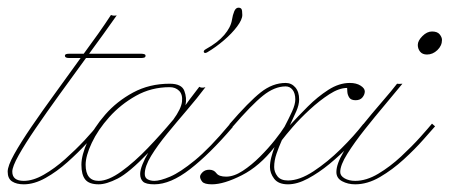

<svg xmlns="http://www.w3.org/2000/svg" viewBox="-88 -471 1171 500"><path d="M91 -320Q81 -320 81 -326Q81 -331 91 -331H130Q150 -358 168 -383.5Q186 -409 201 -432Q208 -429 216 -431Q200 -408 181.5 -382.5Q163 -357 144 -331H281Q284 -331 287.5 -330Q291 -329 291 -326Q291 -322 287.5 -321Q284 -320 281 -320H136Q101 -272 67 -225Q33 -178 5 -137Q-23 -96 -39.5 -66.5Q-56 -37 -56 -24Q-56 0 -26 0Q-2 0 26 -16Q54 -32 81.5 -56.5Q109 -81 132 -105.5Q155 -130 168 -148L176 -142Q162 -124 139 -99Q116 -74 88 -49Q60 -24 30.5 -7.5Q1 9 -26 9Q-45 9 -56.5 1.5Q-68 -6 -68 -24Q-68 -39 -51 -69.5Q-34 -100 -6 -141Q22 -182 55.5 -228Q89 -274 122 -320Z M448 -343Q479 -360 496 -380Q513 -400 516 -419Q518 -432 522 -441.5Q526 -451 533 -451Q538 -451 540.5 -448Q543 -445 543 -432Q543 -420 529.5 -402Q516 -384 495 -366Q474 -348 452 -335Q445 -331 443 -335Q441 -339 448 -343ZM518 -140Q458 -70 407 -30.5Q356 9 314 9Q292 9 284.5 2Q277 -5 277 -18Q277 -28 283 -43Q289 -58 298 -73Q248 -21 218.5 -6Q189 9 169 9Q144 9 134 -3.5Q124 -16 124 -42Q124 -67 140 -102.5Q156 -138 186 -172.5Q216 -207 258.5 -230Q301 -253 354 -253Q385 -253 392 -234.5Q399 -216 395 -197Q407 -214 416.5 -226Q426 -238 431 -245Q437 -241 447 -244Q426 -216 399 -184.5Q372 -153 347 -122.5Q322 -92 305.5 -65Q289 -38 289 -18Q289 -8 296.5 -4Q304 0 314 0Q329 0 355 -11Q381 -22 419.5 -53.5Q458 -85 509 -146ZM135 -42Q135 0 169 0Q194 0 228 -24.5Q262 -49 297 -85.5Q332 -122 362 -158L363 -159Q384 -188 386 -206.5Q388 -225 378.5 -234.5Q369 -244 354 -244Q306 -244 266 -221.5Q226 -199 196.5 -166Q167 -133 151 -99Q135 -65 135 -42Z M457 -29Q469 -29 475.5 -20Q482 -11 501 -11Q521 -11 544 -26Q567 -41 589 -63Q611 -85 628 -106.5Q645 -128 653 -141Q664 -162 672.5 -180.5Q681 -199 681 -212Q681 -228 674 -237Q667 -246 656 -246Q627 -246 597 -222Q567 -198 517 -140Q513 -141 509 -147Q560 -206 591 -230.5Q622 -255 656 -255Q671 -255 681 -243.5Q691 -232 691 -212Q691 -198 683.5 -181Q676 -164 667 -145Q688 -168 713.5 -193.5Q739 -219 767 -237Q795 -255 823 -255Q840 -255 851 -248Q862 -241 862 -233Q862 -225 856 -217.5Q850 -210 838 -210Q826 -210 821.5 -217Q817 -224 816.5 -232Q816 -240 816 -242Q795 -242 769.5 -225.5Q744 -209 718.5 -185.5Q693 -162 674 -140Q655 -118 646 -106Q638 -88 632 -70.5Q626 -53 626 -36Q626 -23 634.5 -12Q643 -1 662 -1Q692 -1 728.5 -25Q765 -49 799.5 -83Q834 -117 858 -148L866 -141Q848 -119 823 -93Q798 -67 770 -44Q742 -21 714 -6Q686 9 662 9Q637 9 626 -5.5Q615 -20 615 -36Q615 -48 618.5 -61.5Q622 -75 627 -88Q588 -38 541.5 -14.5Q495 9 464 9Q444 9 438.5 2Q433 -5 433 -11Q433 -16 439.5 -22.5Q446 -29 457 -29Z M1024 -329Q1012 -329 1006 -336.5Q1000 -344 1000 -354Q1000 -365 1012 -377Q1024 -389 1037 -389Q1051 -389 1057 -381.5Q1063 -374 1063 -367Q1063 -352 1051 -340.5Q1039 -329 1024 -329ZM837 9Q818 9 803 1Q788 -7 788 -23Q788 -44 807 -76Q826 -108 853.5 -142Q881 -176 907 -206Q933 -236 946 -253Q950 -252 960 -253Q943 -232 916 -200Q889 -168 862 -134Q835 -100 816.5 -70.5Q798 -41 798 -23Q798 -13 809.5 -6.5Q821 0 837 0Q866 0 897 -18.5Q928 -37 956.5 -63.5Q985 -90 1006.5 -114Q1028 -138 1037 -149L1045 -142Q1036 -132 1014.5 -107.5Q993 -83 963.5 -56Q934 -29 901.5 -10Q869 9 837 9Z"/></svg>

Font: Kapakana Light
Style: Regular
Weight: 300
Designer: Kyosuke Nagai
Version: Version 1.000